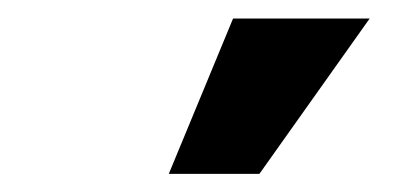

<svg xmlns="http://www.w3.org/2000/svg" viewBox="-20 -802 433 210"><path d="M164.6 -611.8 234.9 -781.7H384.3L263.7 -611.8Z"/></svg>

Font: Inter Display Extra Bold
Style: Italic
Weight: 800
Italic angle: -9.39999°
Designer: Rasmus Andersson
Foundry: rsms
Version: Version 4.000;git-4fc901f